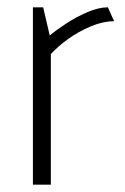

<svg xmlns="http://www.w3.org/2000/svg" viewBox="-20 -505 342 525"><path d="M119 0V-357Q138 -378 166.5 -398.5Q195 -419 228.5 -433Q262 -447 292 -447L275 -485Q250 -485 219.5 -472Q189 -459 161.5 -441Q134 -423 116 -408L98 -485H70V0Z"/></svg>

Font: Catamaran Thin
Style: Regular
Weight: 100
Designer: Pria Ravichandran
Version: Version 2.000